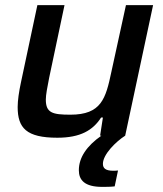

<svg xmlns="http://www.w3.org/2000/svg" viewBox="-20 -530 637 750"><path d="M469 0 578 -510H472L415 -249C393 -145 376 -82 255 -82C185 -82 159 -89 159 -141C159 -160 165 -190 172 -226L232 -510H126L62 -209C54 -172 49 -137 49 -112C49 -30 83 8 204 8C294 8 343 -21 375 -71H382L371 0H376C319 40 288 85 288 135C288 173 310 200 379 200C395 200 412 200 428 198L441 136C432 137 427 137 423 137C392 137 382 127 382 110C382 73 433 23 469 0Z"/></svg>

Font: Saira UNSAM Medium Italic
Style: Regular
Weight: 500
Italic angle: -12°
Designer: Hector Gatti with collaboration of the Omnibus-Type team
Foundry: Omnibus-Type
Version: Version 0.072;PS 000.072;hotconv 1.0.88;makeotf.lib2.5.64775